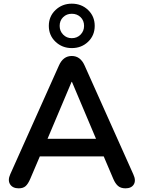

<svg xmlns="http://www.w3.org/2000/svg" viewBox="-20 -1018 782 1046"><path d="M371 -756Q319 -756 282.5 -790.5Q246 -825 246 -877Q246 -929 282.5 -963.5Q319 -998 371 -998Q424 -998 460 -963.5Q496 -929 496 -877Q496 -825 460 -790.5Q424 -756 371 -756ZM371 -810Q400 -810 419 -829.5Q438 -849 438 -877Q438 -906 419 -924.5Q400 -943 371 -943Q343 -943 324 -924.5Q305 -906 305 -877Q305 -849 324 -829.5Q343 -810 371 -810ZM82 8Q49 8 35 -14Q21 -36 36 -69L301 -661Q324 -713 371 -713Q418 -713 441 -661L706 -69Q722 -35 709 -13.5Q696 8 664 8Q638 8 623 -5Q608 -18 597 -44L545 -166H197L145 -44Q133 -16 119.5 -4Q106 8 82 8ZM370 -572 239 -262H503L372 -572Z"/></svg>

Font: Chiron GoRound TC M
Style: Regular
Weight: 500
Designer: Ryoko NISHIZUKA 西塚涼子 (kana, bopomofo & ideographs); Paul D. Hunt (Latin, Greek & Cyrillic); Sandoll Communications 산돌커뮤니
Foundry: Adobe
Version: Version 1.000;hotconv 1.1.1;makeotfexe 2.6.0